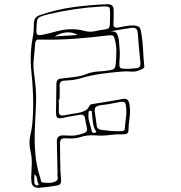

<svg xmlns="http://www.w3.org/2000/svg" viewBox="-20 -833 860 912"><path d="M259 -361Q259 -348 259.5 -334Q260 -320 259 -306Q258 -281 283 -285Q299 -288 315.5 -291Q332 -294 348 -296Q365 -299 380.5 -305.5Q396 -312 404 -329Q408 -337 414.5 -338Q421 -339 427 -340Q461 -346 494.5 -351Q528 -356 562 -363Q579 -366 586 -358.5Q593 -351 595 -337Q600 -305 595.5 -274Q591 -243 590 -211Q589 -201 581.5 -198Q574 -195 566 -195Q532 -196 499 -191.5Q466 -187 432 -190Q395 -193 359 -181Q343 -176 325.5 -175.5Q308 -175 291 -176Q265 -179 265 -153Q266 -110 266 -66.5Q266 -23 270 20Q271 34 266.5 40Q262 46 252 48Q230 52 208.5 54.5Q187 57 166 59Q129 61 129 24Q129 20 128.5 17Q128 14 128 11Q130 -21 131 -53.5Q132 -86 124 -119Q116 -156 124.5 -192.5Q133 -229 135 -265Q139 -323 137 -380Q135 -437 129 -494Q120 -578 137 -664Q140 -679 140 -694.5Q140 -710 141 -725Q143 -753 169 -761Q247 -788 327.5 -799Q408 -810 490 -813Q521 -814 520 -783Q520 -767 520 -751.5Q520 -736 519 -720Q518 -698 539 -702Q559 -705 578 -709Q597 -713 617 -712Q631 -711 639 -706Q647 -701 649 -687Q657 -647 659 -605Q661 -563 665 -522Q667 -512 660.5 -508Q654 -504 646 -501Q625 -491 602.5 -493Q580 -495 558 -493Q509 -489 461 -482.5Q413 -476 366 -462Q347 -456 327.5 -453.5Q308 -451 288 -450Q263 -450 263 -427Q264 -411 263.5 -394.5Q263 -378 263 -361ZM462 -802Q336 -795 213 -766Q183 -759 170.5 -753Q158 -747 156 -734.5Q154 -722 153 -693Q152 -673 157.5 -668.5Q163 -664 183 -668Q220 -676 254.5 -685.5Q289 -695 326 -694Q352 -694 379.5 -686.5Q407 -679 432 -685Q459 -691 474 -692.5Q489 -694 495 -698.5Q501 -703 502 -718Q503 -733 503 -766Q503 -785 501.5 -792.5Q500 -800 491.5 -801.5Q483 -803 462 -802ZM503 -684Q529 -686 536 -672Q543 -658 545 -638Q547 -616 548.5 -595Q550 -574 548 -552Q546 -529 547.5 -519Q549 -509 559 -507.5Q569 -506 592 -506Q600 -507 609 -507.5Q618 -508 626 -509Q650 -510 647 -535Q643 -571 640 -607Q637 -643 634 -679Q631 -704 606 -701Q581 -697 555 -693Q529 -689 503 -684ZM349 -667Q322 -682 295 -679Q282 -678 267 -673Q252 -668 240 -660ZM532 -563Q533 -583 532.5 -600Q532 -617 528 -634Q523 -659 517.5 -663Q512 -667 487 -664Q408 -654 327.5 -648.5Q247 -643 167 -645Q156 -646 152 -641Q148 -636 147 -627Q145 -593 141 -559Q137 -525 141 -490Q146 -453 149.5 -416Q153 -379 151 -341Q148 -281 145.5 -221Q143 -161 148 -102Q153 -43 172 15Q174 21 175 27Q176 33 185 34Q201 36 216.5 35.5Q232 35 245 28Q256 22 254 9.5Q252 -3 253 -13Q254 -16 253.5 -19Q253 -22 253 -26Q252 -60 251.5 -93Q251 -126 250 -160Q249 -190 279 -190Q297 -189 315 -188.5Q333 -188 350 -192Q374 -198 384 -203Q394 -208 393.5 -218.5Q393 -229 387 -253Q386 -258 385.5 -262.5Q385 -267 384 -271Q381 -291 360 -288Q340 -284 320 -281Q300 -278 280 -273Q259 -269 252.5 -274Q246 -279 246 -300Q246 -334 247 -368Q248 -402 248 -436Q248 -459 272 -460Q301 -464 331.5 -467Q362 -470 390 -481Q409 -489 428.5 -491.5Q448 -494 468 -495Q499 -498 512 -501.5Q525 -505 528 -518.5Q531 -532 532 -563ZM431 -297Q433 -283 435 -268.5Q437 -254 439 -240Q440 -219 462 -216Q485 -213 508 -211Q531 -209 554 -210Q562 -210 567 -212Q572 -214 573 -223Q575 -250 578.5 -276.5Q582 -303 578 -330Q577 -344 571 -347.5Q565 -351 552 -349Q530 -345 507.5 -340.5Q485 -336 462 -334Q443 -332 435 -324.5Q427 -317 431 -297ZM400 -289Q399 -269 405 -250.5Q411 -232 415 -212Q416 -207 420 -203.5Q424 -200 430 -202Q440 -206 436 -210.5Q432 -215 430 -219Q423 -236 421 -254Q419 -272 417 -290Q416 -295 416.5 -301Q417 -307 410 -307Q402 -307 401 -301Q400 -295 400 -289ZM143 -5V34Q144 41 148 45Q152 49 159 47Q167 44 163.5 40Q160 36 159 33Q157 22 155 12Q153 2 143 -5Z"/></svg>

Font: Rock 3D
Style: Regular
Weight: 400
Version: Version 1.000